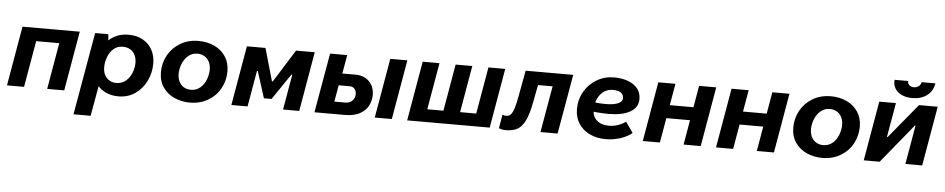

<svg xmlns="http://www.w3.org/2000/svg" viewBox="-46 -1095 8213 1669"><g transform="rotate(5 4060.0 -260.5)"><path d="M112 -520H611.6L521.6 0H372.6L442.8 -405H241.2L171 0H22Z M746 -520H860.6Q863.6 -502.2 864.7 -468.4Q865.8 -434.6 862.8 -416L804.6 -102H823.2L769.6 200H620ZM761.8 -218.6Q761.8 -302.4 795.6 -373.8Q829.4 -445.2 892.2 -488Q955 -530.8 1038.2 -530.8Q1108 -530.8 1161.1 -501.8Q1214.2 -472.8 1243.3 -420Q1272.4 -367.2 1272.4 -298.6Q1272.4 -219 1238.1 -147.9Q1203.8 -76.8 1140.6 -33Q1077.4 10.8 995.8 10.8Q924 10.8 871 -18.5Q818 -47.8 789.9 -100.1Q761.8 -152.4 761.8 -218.6ZM1117.4 -292Q1117.4 -331.6 1102.6 -361.1Q1087.8 -390.6 1060.5 -406.5Q1033.2 -422.4 996.2 -422.4Q947.6 -422.4 914.5 -392.3Q881.4 -362.2 865.7 -317.9Q850 -273.6 850 -232.4Q850 -187.6 867.5 -158.8Q885 -130 911.1 -116.7Q937.2 -103.4 965.4 -103.4Q1015 -103.4 1049.5 -132.8Q1084 -162.2 1100.7 -205.8Q1117.4 -249.4 1117.4 -292Z M1345 -232.4Q1345 -311.2 1382.7 -379.5Q1420.4 -447.8 1489.3 -488.9Q1558.2 -530 1647.4 -530Q1725 -530 1787.3 -500.5Q1849.6 -471 1885.1 -416.3Q1920.6 -361.6 1920.6 -287.6Q1920.6 -208.6 1883.4 -140.1Q1846.2 -71.6 1777.1 -30.5Q1708 10.6 1617.6 10.6Q1549.2 10.6 1486.9 -15.6Q1424.6 -41.8 1384.8 -96.6Q1345 -151.4 1345 -232.4ZM1766 -288.8Q1766 -330.4 1750.2 -359.6Q1734.4 -388.8 1707.7 -403.9Q1681 -419 1648.8 -419Q1601.2 -419 1567.3 -389.6Q1533.4 -360.2 1516.5 -316.3Q1499.6 -272.4 1499.6 -231.2Q1499.6 -192 1514 -162.8Q1528.4 -133.6 1555.1 -117.3Q1581.8 -101 1617.2 -101Q1664.8 -101 1698.7 -130.1Q1732.6 -159.2 1749.3 -203.1Q1766 -247 1766 -288.8Z M2070 -520H2232.2L2313.4 -235.8H2321L2498.8 -520H2662.2L2572.2 0H2431L2484.4 -308.4H2476.8L2323.2 -82.8H2256.6L2183.4 -314H2175.8L2121.2 0H1980Z M2826.2 -107 2967.8 -107.4Q3002.4 -107.4 3025.6 -130.5Q3048.8 -153.6 3048.8 -189.6Q3048.8 -216.8 3033.1 -234.4Q3017.4 -252 2993.2 -252L2834.4 -252L2853.4 -356.8H3035.2Q3082.6 -356.8 3119.5 -335.9Q3156.4 -315 3176.6 -278Q3196.8 -241 3196.8 -196.2Q3196.8 -140.8 3172 -96.3Q3147.2 -51.8 3096.9 -25.9Q3046.6 0 2973 0H2804ZM2796 -520H2945.6L2909.2 -312.6L2904.2 -308.2L2850.4 0H2705ZM3321.2 -520H3470.2L3380.2 0H3231.2Z M3891.4 -520H4036.8L3957 -59.4H3811.6ZM4177.6 -520H4324.2L4234.2 0H3514L3604 -520H3750.6L3679.8 -111.4H4106.8Z M4314.6 -1.8 4335 -122.6Q4340.4 -118.6 4349.6 -116.5Q4358.8 -114.4 4368 -114.4Q4391.2 -114.4 4406.5 -130Q4421.8 -145.6 4434.6 -183.6Q4447.4 -221.6 4460.6 -294L4502.4 -520H4917.6L4826.6 0H4677.2L4747.8 -405H4620.2L4590.4 -248.6Q4570.8 -144.2 4542.2 -88.2Q4513.6 -32.2 4474.2 -11.1Q4434.8 10 4375.6 10Q4357.4 10 4342.9 7.1Q4328.4 4.2 4314.6 -1.8Z M4975.6 -227.2Q4975.6 -309.8 5015.4 -379.3Q5055.2 -448.8 5123.8 -488.9Q5192.4 -529 5274.6 -529Q5341.4 -529 5394.8 -509.5Q5448.2 -490 5478.8 -452.4Q5509.4 -414.8 5509.4 -361.2Q5509.4 -286.6 5441 -247.6Q5372.6 -208.6 5252.8 -208.6Q5170.4 -208.6 5063.2 -223L5075.4 -304.2Q5156 -292 5219.6 -292Q5286 -292 5325.9 -307.6Q5365.8 -323.2 5365.8 -355.2Q5365.8 -377 5355 -391.5Q5344.2 -406 5323 -413Q5301.8 -420 5272.2 -420Q5228.2 -420 5193.7 -395.4Q5159.2 -370.8 5139.9 -328.4Q5120.6 -286 5120.6 -235.8Q5120.6 -174 5159.8 -140.2Q5199 -106.4 5264.6 -106.4Q5305.2 -106.4 5343.3 -119.7Q5381.4 -133 5411.2 -154.8L5475.8 -61.6Q5437.2 -28.6 5375.1 -8.2Q5313 12.2 5245.8 12.2Q5167.8 12.2 5106.2 -17.6Q5044.6 -47.4 5010.1 -101.4Q4975.6 -155.4 4975.6 -227.2Z M6165.4 -520 6075.4 0H5926L6016 -520ZM5570 0 5660 -520H5809.4L5719.4 0ZM5693.2 -215.8 5713 -330.8H6045.4L6025 -215.8Z M6804.4 -520 6714.4 0H6565L6655 -520ZM6209 0 6299 -520H6448.4L6358.4 0ZM6332.2 -215.8 6352 -330.8H6684.4L6664 -215.8Z M6863 -232.4Q6863 -311.2 6900.7 -379.5Q6938.4 -447.8 7007.3 -488.9Q7076.2 -530 7165.4 -530Q7243 -530 7305.3 -500.5Q7367.6 -471 7403.1 -416.3Q7438.6 -361.6 7438.6 -287.6Q7438.6 -208.6 7401.4 -140.1Q7364.2 -71.6 7295.1 -30.5Q7226 10.6 7135.6 10.6Q7067.2 10.6 7004.9 -15.6Q6942.6 -41.8 6902.8 -96.6Q6863 -151.4 6863 -232.4ZM7284 -288.8Q7284 -330.4 7268.2 -359.6Q7252.4 -388.8 7225.7 -403.9Q7199 -419 7166.8 -419Q7119.2 -419 7085.3 -389.6Q7051.4 -360.2 7034.5 -316.3Q7017.6 -272.4 7017.6 -231.2Q7017.6 -192 7032 -162.8Q7046.4 -133.6 7073.1 -117.3Q7099.8 -101 7135.2 -101Q7182.8 -101 7216.7 -130.1Q7250.6 -159.2 7267.3 -203.1Q7284 -247 7284 -288.8Z M7588 -520H7733.4L7681 -219.2H7686.8L7935 -520H8098L8008 0H7861.4L7920.4 -340H7914.6L7637.2 0H7498ZM7704.2 -720.6H7823.6Q7819.4 -700.4 7835.3 -685.6Q7851.2 -670.8 7876 -670.8Q7900.8 -670.8 7918.5 -684.5Q7936.2 -698.2 7940.4 -720.6H8060.4Q8048.8 -651.8 7998.3 -613.9Q7947.8 -576 7870.2 -576Q7816.4 -576 7777.3 -594.7Q7738.2 -613.4 7718.9 -646.4Q7699.6 -679.4 7704.2 -720.6Z"/></g></svg>

Font: Fixel Italic Variable 20240409 Display Thin
Style: Italic
Weight: 100
Italic angle: -10°
Designer: AlfaBravo + MacPaw
Foundry: Kyrylo Tkachov, Marchela Mozhyna, Serhii Makarenko, Maria Weinstein, Zakhar Kryvoshyya
Version: Version 1.211;Glyphs 3.2 (3225)